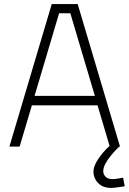

<svg xmlns="http://www.w3.org/2000/svg" viewBox="-20 -717 633 939"><path d="M26 0 233 -697H360L567 0H517L457 -202H136L76 0ZM149 -248H444L324 -652H269ZM523 202Q493 202 474 189.5Q455 177 446 159Q437 141 437 124Q437 102 450 78Q463 54 482 31.5Q501 9 520 -7L563 0Q541 21 523 43Q505 65 495 84.5Q485 104 485 120Q485 136 496.5 147.5Q508 159 530 159Q541 159 556 156.5Q571 154 582 152L590 194Q576 196 556.5 199Q537 202 523 202Z"/></svg>

Font: Cairo Play Light
Style: Regular
Weight: 300
Version: Version 3.119